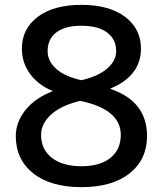

<svg xmlns="http://www.w3.org/2000/svg" viewBox="-20 -760 670 790"><path d="M315 -430Q384 -446 421 -478Q458 -510 458 -550Q458 -598 421 -626Q384 -654 315 -654Q247 -654 211.5 -626.5Q176 -599 176 -550Q176 -508 211.5 -476.5Q247 -445 315 -430ZM310 -345Q231 -326 190 -288.5Q149 -251 149 -205Q149 -145 193.5 -110.5Q238 -76 315 -76Q392 -76 434.5 -110.5Q477 -145 477 -205Q477 -310 310 -345ZM45 -200Q45 -258 85 -307.5Q125 -357 195 -384V-386Q135 -412 102.5 -457.5Q70 -503 70 -560Q70 -641 135 -690.5Q200 -740 315 -740Q430 -740 495 -690.5Q560 -641 560 -560Q560 -448 435 -396V-394Q585 -343 585 -200Q585 -104 513.5 -47Q442 10 315 10Q188 10 116.5 -47Q45 -104 45 -200Z"/></svg>

Font: Mplus 1p Medium
Style: Regular
Weight: 500
Version: Version 1.061